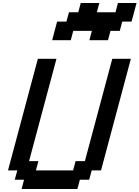

<svg xmlns="http://www.w3.org/2000/svg" viewBox="-20 -1270 937 1290"><path d="M125 0H500L516.6 -62.5H579.1L596.2 -125H658.7L859.4 -875H734.4L550.3 -187.5H487.8L471.2 -125H221.2L237.8 -187.5H175.3L359.4 -875H234.4L33.7 -125H96.2L79.1 -62.5H141.6ZM580.6 -1000H705.6L722.2 -1062.5H784.7L801.3 -1125H863.8Q869.6 -1146 880.9 -1187.5Q892.1 -1229 897.5 -1250H772.5L755.9 -1187.5H630.9L647.5 -1250H522.5L505.9 -1187.5H443.4L426.3 -1125H363.8Q357.9 -1104 346.9 -1062.3Q335.9 -1020.5 330.6 -1000H455.6L472.2 -1062.5H597.2Z"/></svg>

Font: Faithful 32x
Style: Oblique
Weight: 400
Foundry: Faithful Resource Pack
Version: Version 1.0; January 27, 2023